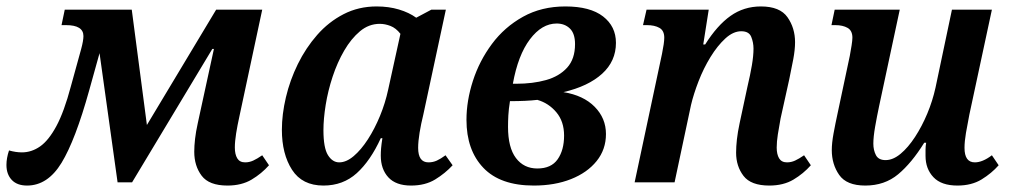

<svg xmlns="http://www.w3.org/2000/svg" viewBox="-55 -566 3138 596"><path d="M29 10Q-2 10 -18.5 -7.5Q-35 -25 -35 -54Q-35 -75 -27 -99Q-6 -93 13 -93Q43 -93 69.5 -111.5Q96 -130 120 -174.5Q144 -219 165 -298L197 -414Q204 -440 204 -454Q204 -488 150 -488H136L146 -536H354L401 -178L616 -536H759L688 -204Q682 -177 678 -152Q674 -127 674 -108Q674 -87 681.5 -74.5Q689 -62 706 -62Q719 -62 731 -67.5Q743 -73 759 -84L780 -53Q757 -27 726 -8.5Q695 10 651 10Q594 10 571 -20.5Q548 -51 548 -95Q548 -113 550.5 -135Q553 -157 559 -184L609 -414H604L355 0H310L254 -401L222 -286Q179 -131 136 -60.5Q93 10 29 10Z M949 10Q883 10 851.5 -39Q820 -88 820 -163Q820 -211 832.5 -264Q845 -317 869.5 -367Q894 -417 929.5 -457.5Q965 -498 1011.5 -522Q1058 -546 1114 -546Q1152 -546 1183.5 -536.5Q1215 -527 1237 -511L1284 -536H1329L1259 -210Q1252 -182 1247.5 -154.5Q1243 -127 1243 -107Q1243 -62 1275 -62Q1289 -62 1301 -67.5Q1313 -73 1328 -84L1350 -53Q1327 -28 1296 -9Q1265 10 1221 10Q1174 10 1150.5 -15.5Q1127 -41 1127 -83Q1127 -94 1128 -106Q1129 -118 1132 -137H1127Q1095 -67 1052.5 -28.5Q1010 10 949 10ZM998 -62Q1020 -62 1043 -81.5Q1066 -101 1087 -133.5Q1108 -166 1124.5 -206Q1141 -246 1150 -288L1188 -461Q1174 -479 1157 -485.5Q1140 -492 1124 -492Q1090 -492 1062.5 -469Q1035 -446 1013.5 -409Q992 -372 977.5 -328Q963 -284 956 -240.5Q949 -197 949 -162Q949 -107 963 -84.5Q977 -62 998 -62Z M1602 10Q1498 10 1445.5 -45Q1393 -100 1393 -194Q1393 -253 1413 -315Q1433 -377 1472 -429.5Q1511 -482 1568.5 -514Q1626 -546 1700 -546Q1777 -546 1817 -515Q1857 -484 1857 -433Q1857 -376 1814 -337Q1771 -298 1694 -280Q1756 -270 1791 -234.5Q1826 -199 1826 -150Q1826 -102 1797 -66Q1768 -30 1717.5 -10Q1667 10 1602 10ZM1673 -493Q1627 -493 1590 -444Q1553 -395 1537 -306H1547Q1599 -306 1640 -317.5Q1681 -329 1705.5 -356Q1730 -383 1730 -429Q1730 -462 1714 -477.5Q1698 -493 1673 -493ZM1613 -43Q1656 -43 1676 -71.5Q1696 -100 1696 -145Q1696 -189 1672 -217.5Q1648 -246 1613 -256Q1579 -252 1528 -252Q1524 -227 1523 -208Q1522 -189 1522 -172Q1522 -108 1546.5 -75.5Q1571 -43 1613 -43Z M2333 10Q2276 10 2253 -20Q2230 -50 2230 -92Q2230 -111 2232.5 -133.5Q2235 -156 2241 -184L2265 -296Q2274 -334 2279 -363.5Q2284 -393 2284 -415Q2284 -434 2277 -451.5Q2270 -469 2246 -469Q2221 -469 2196.5 -446.5Q2172 -424 2150.5 -389Q2129 -354 2113.5 -314Q2098 -274 2090 -240L2039 0H1915L2000 -399Q2007 -433 2007 -449Q2007 -471 1992 -479.5Q1977 -488 1953 -488H1941L1952 -536H2145L2128 -428H2134Q2171 -487 2212.5 -516.5Q2254 -546 2307 -546Q2366 -546 2389.5 -512.5Q2413 -479 2413 -435Q2413 -412 2407.5 -382.5Q2402 -353 2395 -320L2368 -198Q2363 -171 2359.5 -148.5Q2356 -126 2356 -108Q2356 -87 2363.5 -74.5Q2371 -62 2388 -62Q2401 -62 2413 -67.5Q2425 -73 2441 -84L2462 -53Q2439 -27 2408 -8.5Q2377 10 2333 10Z M2631 10Q2573 10 2550 -23Q2527 -56 2527 -100Q2527 -122 2532.5 -152Q2538 -182 2545 -214L2583 -393Q2586 -409 2588.5 -425Q2591 -441 2591 -449Q2591 -471 2576 -479.5Q2561 -488 2538 -488H2526L2536 -536H2738L2674 -237Q2667 -204 2661.5 -172.5Q2656 -141 2656 -120Q2656 -100 2664 -84.5Q2672 -69 2694 -69Q2717 -69 2740.5 -88.5Q2764 -108 2785.5 -141Q2807 -174 2823.5 -213.5Q2840 -253 2849 -294L2900 -536H3024L2954 -210Q2948 -180 2943.5 -153.5Q2939 -127 2939 -107Q2939 -62 2971 -62Q2995 -62 3024 -84L3045 -53Q3023 -28 2992 -9Q2961 10 2917 10Q2867 10 2842.5 -16Q2818 -42 2818 -82Q2818 -91 2818 -101.5Q2818 -112 2820 -123H2814Q2775 -60 2733 -25Q2691 10 2631 10Z"/></svg>

Font: Noto Serif SemiCondensed SemiBold
Style: Italic
Weight: 600
Width: 4
Italic angle: -12°
Designer: Monotype Design Team
Foundry: Monotype Imaging Inc.
Version: Version 2.014; ttfautohint (v1.8.4.7-5d5b)